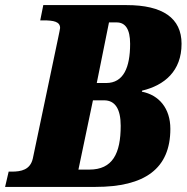

<svg xmlns="http://www.w3.org/2000/svg" viewBox="-44 -734 733 754"><path d="M-24 0H331C524 0 625 -71 625 -228C625 -309 580 -361 513 -374L514 -378C602 -399 669 -455 669 -562C669 -663 595 -714 453 -714H126L114 -654H126C167 -654 192 -649 192 -624C192 -620 188 -604 185 -588L85 -112C75 -67 39 -60 2 -60H-10ZM373 -408H336L384 -646H414C448 -646 467 -620 467 -562C467 -469 441 -408 373 -408ZM307 -68H264L321 -340H365C408 -340 430 -306 430 -240C430 -131 398 -68 307 -68Z"/></svg>

Font: Noto Serif SemiCondensed Black
Style: Italic
Weight: 900
Width: 4
Italic angle: -12°
Designer: Monotype Design Team
Foundry: Monotype Imaging Inc.
Version: Version 2.014